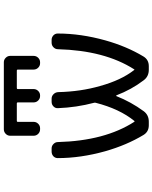

<svg xmlns="http://www.w3.org/2000/svg" viewBox="87 -934 825 1040"><g transform="rotate(-90 500.0 -413.5)"><path d="M365.2 -735.4Q360.4 -735.4 360.4 -730.5V-644.5Q360.4 -629.9 350.1 -619.6Q339.8 -609.4 326.2 -609.4H320.3Q305.7 -609.4 295.4 -619.6Q285.2 -629.9 285.2 -644.5V-771.5Q285.2 -785.2 295.4 -795.4Q305.7 -805.7 320.3 -805.7H683.6Q697.3 -805.7 707.5 -795.4Q717.8 -785.2 717.8 -771.5V-644.5Q717.8 -629.9 707.5 -619.6Q697.3 -609.4 683.6 -609.4H677.7Q664.1 -609.4 653.8 -619.6Q643.6 -629.9 643.6 -644.5V-730.5Q643.6 -735.4 638.7 -735.4H543Q538.1 -735.4 538.1 -730.5V-644.5Q538.1 -629.9 527.8 -619.6Q517.6 -609.4 503.9 -609.4H500Q486.3 -609.4 476.1 -619.6Q465.8 -629.9 465.8 -644.5V-730.5Q465.8 -735.4 460.9 -735.4ZM360.4 -99.6Q362.3 -95.7 365.2 -98.6Q430.7 -178.7 463.9 -308.6Q464.8 -312.5 463.9 -316.4Q438.5 -412.1 434.6 -512.7Q433.6 -526.4 443.8 -536.6Q454.1 -546.9 468.8 -546.9H486.3Q500 -546.9 510.3 -536.6Q520.5 -526.4 521.5 -511.7Q524.4 -388.7 554.7 -284.2Q585.9 -170.9 640.6 -100.6Q641.6 -98.6 643.6 -98.6Q645.5 -98.6 645.5 -100.6Q747.1 -259.8 753.9 -512.7Q753.9 -526.4 764.2 -536.6Q774.4 -546.9 789.1 -546.9H804.7Q818.4 -546.9 829.1 -537.1Q838.9 -527.3 838.9 -513.7Q838.9 -388.7 801.8 -255.9Q769.5 -140.6 714.8 -49.8Q697.3 -20.5 662.1 -20.5H642.6Q606.4 -20.5 585.9 -47.9Q535.2 -114.3 503.9 -196.3Q502.9 -197.3 502 -197.3Q501 -197.3 500 -196.3Q468.8 -117.2 418 -47.9Q397.5 -20.5 361.3 -20.5H341.8Q306.6 -20.5 289.1 -49.8Q234.4 -140.6 201.2 -256.8Q164.1 -389.6 164.1 -513.7Q164.1 -527.3 173.8 -537.1Q184.6 -546.9 199.2 -546.9H216.8Q230.5 -546.9 240.7 -536.6Q251 -526.4 251 -512.7Q257.8 -258.8 360.4 -99.6Z"/></g></svg>

Font: Rounded-L Mgen+ 2m regular
Style: Regular
Weight: 400
Designer: [Source Han Sans]
Ryoko NISHIZUKA  (kana & ideographs); Paul D. Hunt (Latin, Greek & Cyrillic); Wenlong ZHANG  (bopomofo
Version: Version 1.059.20150602